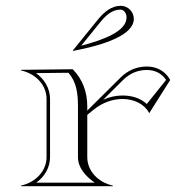

<svg xmlns="http://www.w3.org/2000/svg" viewBox="-20 -640 625 660"><path d="M231 -465C340.9 -485.5 440 -520.5 440 -575C440 -599.8 419.8 -620 395 -620C363.1 -620 337.8 -599 315.7 -571.7L230 -466ZM259.1 -482.9 325 -564.1C344.5 -588.1 366.2 -607 394 -607C405.6 -607 415 -594.9 415 -580C415 -533.6 340.2 -504 259.1 -482.9ZM140 -100C140 -52.2 102.9 -13.2 52 -2V0H368V-2C317.1 -13.2 280 -52.2 280 -100V-245.1L302 -263C333 -288.2 368.5 -299.7 401 -299.7C441.4 -299.7 477 -281.9 493 -251L565 -365C549.2 -394.8 519.6 -411.4 485.2 -411.4C449.7 -411.4 419.4 -398.2 394 -373L280 -259.8V-274C280 -323.8 264.3 -366.7 230 -402L52 -400V-398C102.9 -386.8 140 -347.8 140 -300ZM152 -100V-300C152 -336.8 132 -368.7 103.6 -388.6L214.9 -389.9C242.9 -359.2 248 -318.7 248 -274V-100C248 -63.8 272.8 -35.3 305.6 -12H104.4C133.5 -32.7 152 -63.9 152 -100ZM334.7 -297.2 402.5 -364.5C425.9 -387.7 452.8 -399.4 485.2 -399.4C513.5 -399.4 536.6 -387 551 -365.2L484.6 -282.6C462.9 -302.4 433.7 -311.7 401 -311.7C379.5 -311.7 356.7 -307 334.7 -297.2Z"/></svg>

Font: SortefaxS01
Style: Medium
Weight: 500
Designer: gluk
Foundry: gluk
Version: Version 0.261